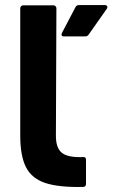

<svg xmlns="http://www.w3.org/2000/svg" viewBox="-20 -720 475 759"><path d="M308 19Q211 21 158 3Q105 -15 82.5 -59.5Q60 -104 60 -185V-687Q60 -692 63.5 -695.5Q67 -699 72 -699H191Q196 -699 199.5 -695.5Q203 -692 203 -687L201 -183Q201 -135 224.5 -116Q248 -97 307 -99Q320 -101 320 -88V7Q320 19 308 19ZM225 -590 278 -691Q282 -700 293 -700H394Q401 -700 403.5 -695.5Q406 -691 402 -685L331 -584Q326 -576 317 -576H233Q226 -576 224 -580Q222 -584 225 -590Z"/></svg>

Font: Amber EN
Style: Bold
Weight: 700
Designer: Jeremy Tribby
Foundry: Tribby Type
Version: Version 1.408 November 24, 2021